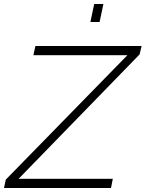

<svg xmlns="http://www.w3.org/2000/svg" viewBox="-57 -940 728 960"><path d="M-28 -42 580 -664H110L120 -710H651L641 -668L36 -46H507L498 0H-37ZM395 -830 414 -920H460L441 -830Z"/></svg>

Font: Raleway Thin Light
Style: Italic
Weight: 300
Italic angle: -12°
Version: Version 4.026